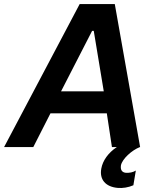

<svg xmlns="http://www.w3.org/2000/svg" viewBox="-68 -720 750 940"><path d="M-48 0H95L179 -165H455L480 0H504C462 28 435 66 428 105C418 158 448 195 509 200C532 202 560 198 585 187L597 115C583 124 565 127 548 126C530 124 521 113 524 90C530 58 578 15 617 0H618L494 -700H322ZM231 -273 383 -569H391L440 -273Z"/></svg>

Font: Fixel Display 20240404 SemiBold
Style: Italic
Weight: 600
Italic angle: -10°
Designer: AlfaBravo + MacPaw
Foundry: Kyrylo Tkachov, Marchela Mozhyna, Serhii Makarenko, Maria Weinstein, Zakhar Kryvoshyya
Version: Version 1.211;Glyphs 3.2 (3225)